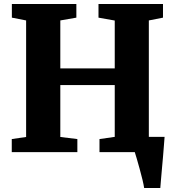

<svg xmlns="http://www.w3.org/2000/svg" viewBox="-20 -763 878 963"><path d="M703 180Q701 165.5 694.8 139.2Q688.5 113 680.5 84.2Q672.5 55.5 665.8 32.2Q659 9 656 0L621 -76.5H805.5Q804.5 -63.5 802.5 -37.5Q800.5 -11.5 797.8 21.2Q795 54 792 86Q789 118 787 143.5Q785 169 784 180ZM111 -76V-660.5L39.5 -674.5V-743H363V-674.5L282.5 -660.5V-420H555.5V-660L474 -674.5V-743H797.5V-674.5L726.5 -660.5V-76L798.5 -65.5V0H479V-65.5L555.5 -76.5V-336.5H282.5V-76L368 -65.5V0H39V-65.5Z"/></svg>

Font: Merriweather 20pt Black
Style: Regular
Weight: 900
Version: Version 2.100